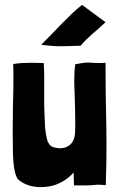

<svg xmlns="http://www.w3.org/2000/svg" viewBox="-20 -760 490 786"><path d="M146 6C167 6 189 3 209 -4C229 -11 262 -30 281 -54C282 -45 282 -36 282 -29L283 -1H314C354 0 370 -4 378 -4C386 -4 406 -3 413 -2C415 -58 416 -112 416 -166C416 -197 415 -227 415 -257C413 -339 412 -421 412 -503C402 -502 392 -502 383 -502C367 -502 354 -503 343 -504C329 -504 313 -502 288 -497C285 -475 284 -455 284 -430C284 -410 285 -388 286 -361C287 -334 288 -292 288 -262C288 -245 288 -228 287 -214C285 -182 269 -163 246 -156C240 -154 233 -153 227 -153C223 -153 220 -153 216 -154C188 -157 184 -165 176 -179C170 -194 167 -218 165 -233C164 -246 161 -311 161 -328V-364V-450C161 -469 160 -487 159 -502C141 -502 124 -503 106 -503C84 -503 61 -502 34 -498C35 -482 35 -461 35 -438C35 -400 34 -358 33 -326C33 -306 32 -258 32 -221C32 -184 33 -148 33 -131C34 -91 40 -38 55 -25C81 -2 115 6 146 6ZM207 -571C223 -570 295 -572 311 -573C318 -585 344 -608 359 -622C372 -632 379 -639 412 -669L316 -740C289 -720 262 -692 232 -662C219 -648 166 -594 149 -577C157 -575 194 -572 207 -571Z"/></svg>

Font: Londrina Solid CC
Style: CC
Weight: 400
Designer: Marcelo Magalhaes
Foundry: Tipos Pereira
Version: Version 1.003;FEAKit 1.0